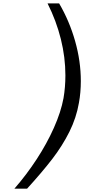

<svg xmlns="http://www.w3.org/2000/svg" viewBox="-20 -860 640 1120"><path d="M350.5 -287.5Q361.5 -351.5 361.5 -420Q361.5 -525.5 335 -632Q308.5 -738.5 257.5 -840H325Q385 -737.5 418.2 -620.2Q451.5 -503 451.5 -387Q451.5 -320.5 440.5 -260.5Q425.5 -173 384.8 -91.2Q344 -9.5 284.8 67.5Q225.5 144.5 138 240.5H64Q133.5 161 193.2 69.8Q253 -21.5 294.2 -114Q335.5 -206.5 350.5 -287.5Z"/></svg>

Font: JuliaMono
Style: Italic
Weight: 400
Italic angle: -9°
Monospace: yes
Designer: cormullion
Foundry: corm
Version: Version 0.057; ttfautohint (v1.8.4)